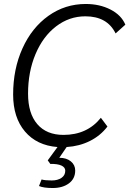

<svg xmlns="http://www.w3.org/2000/svg" viewBox="-20 -730 650 965"><path d="M610 -606 561 -562Q519 -648 409 -648Q328 -648 262 -597.5Q196 -547 158.5 -458Q121 -369 121 -259Q121 -160 167.5 -106Q214 -52 299 -52Q418 -52 487 -138L520 -94Q485 -48 432 -21.5Q379 5 315 9L278 63Q314 63 336 81Q358 99 358 127Q358 168 326.5 191.5Q295 215 245 215Q199 215 176 205L189 172Q206 177 240 177Q270 177 289 164Q308 151 308 128Q308 111 288.5 102Q269 93 233 94L220 76L269 9Q165 1 105.5 -69Q46 -139 46 -255Q46 -383 93 -487Q140 -591 223.5 -650.5Q307 -710 411 -710Q481 -710 535.5 -682Q590 -654 610 -606Z"/></svg>

Font: Sarabun Light
Style: Italic
Weight: 300
Italic angle: -10°
Designer: Suppakit Chalermlarp | Katatrad Co.,Ltd.
Foundry: Cadson Demak Co.,Ltd.
Version: Version 1.000; ttfautohint (v1.6)